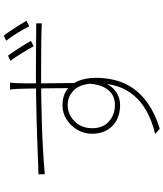

<svg xmlns="http://www.w3.org/2000/svg" viewBox="57 -902 885 1040"><g transform="rotate(-90 500.0 -381.5)"><path d="M573 -770Q573 -767 572 -759Q571 -751 570.5 -743Q570 -735 570 -730Q569 -711 569 -679.5Q569 -648 569 -610.5Q569 -573 569.5 -535Q570 -497 570.5 -463Q571 -429 571 -405L543 -440Q543 -448 543 -474Q543 -500 542.5 -536.5Q542 -573 541.5 -611Q541 -649 540.5 -681Q540 -713 539 -730Q539 -740 537.5 -753.5Q536 -767 535 -770ZM76 -616Q113 -617 161.5 -619Q210 -621 266.5 -623Q323 -625 383.5 -626.5Q444 -628 503.5 -629Q563 -630 618 -630Q671 -630 715.5 -629.5Q760 -629 794.5 -629Q829 -629 854 -628.5Q879 -628 894 -628V-598Q857 -600 793 -601Q729 -602 619 -602Q558 -602 487.5 -601Q417 -600 343.5 -597.5Q270 -595 201.5 -591Q133 -587 77 -582ZM584 -331Q584 -279 565 -244Q546 -209 516 -191.5Q486 -174 452 -174Q418 -174 389.5 -184Q361 -194 340 -214Q319 -234 307.5 -262Q296 -290 296 -326Q296 -369 317 -405Q338 -441 373 -463.5Q408 -486 449 -486Q500 -486 533 -463Q566 -440 582.5 -399Q599 -358 599 -304Q599 -252 586.5 -201.5Q574 -151 543.5 -105.5Q513 -60 459.5 -22.5Q406 15 323 41L295 16Q368 -2 420 -31.5Q472 -61 505 -101Q538 -141 553.5 -190.5Q569 -240 569 -298Q569 -385 534.5 -421.5Q500 -458 451 -458Q418 -458 389.5 -441Q361 -424 343.5 -394.5Q326 -365 326 -326Q326 -266 363 -234Q400 -202 452 -202Q491 -202 516.5 -222Q542 -242 555 -278Q568 -314 568 -361ZM719 -781Q736 -758 759.5 -722Q783 -686 799 -657L770 -642Q754 -672 731.5 -708Q709 -744 691 -768ZM828 -804Q845 -781 867.5 -746.5Q890 -712 908 -681L878 -666Q862 -698 840.5 -732.5Q819 -767 800 -791Z"/></g></svg>

Font: Noto Sans JP
Style: Regular
Weight: 100
Designer: Ryoko NISHIZUKA 西塚涼子 (kana, bopomofo & ideographs); Paul D. Hunt (Latin, Greek & Cyrillic); Sandoll Communications 산돌커뮤니
Foundry: Adobe
Version: Version 2.004;hotconv 1.0.118;makeotfexe 2.5.65603